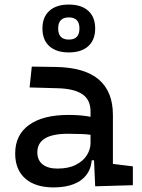

<svg xmlns="http://www.w3.org/2000/svg" viewBox="-20 -816 626 846"><path d="M399.4 4.9 392.6 -148.4 378.9 -191.4V-325.2Q378.9 -377 342.5 -401.1Q306.2 -425.3 234.4 -427.2L110.4 -430.7L120.1 -522.5L224.6 -521Q353 -519 415.3 -465.6Q477.5 -412.1 477.5 -309.6V-93.8L565.4 -83V0ZM216.8 9.8Q135.7 9.8 91.3 -29.3Q46.9 -68.4 46.9 -139.6Q46.9 -221.7 108.2 -265.6Q169.4 -309.6 281.2 -309.6Q327.6 -309.6 364 -304Q400.4 -298.3 428.7 -287.1L407.2 -216.8Q374.5 -224.1 343.3 -225.3Q312 -226.6 279.3 -226.6Q144.5 -226.6 144.5 -144.5Q144.5 -110.4 167.7 -91.8Q190.9 -73.2 233.4 -73.2Q281.7 -73.2 314.2 -89.8Q346.7 -106.4 362.8 -132.3Q378.9 -158.2 378.9 -185.5V-242.2L409.2 -109.4H368.2L384.8 -125Q384.8 -80.1 364 -50Q343.3 -20 305.7 -5.1Q268.1 9.8 216.8 9.8ZM283.2 -585Q228 -585 197.5 -612.5Q167 -640.1 167 -690.4Q167 -740.7 197.5 -768.3Q228 -795.9 283.2 -795.9Q338.4 -795.9 368.9 -768.3Q399.4 -740.7 399.4 -690.4Q399.4 -640.1 368.9 -612.5Q338.4 -585 283.2 -585ZM283.2 -641.6Q330.1 -641.6 330.1 -690.4Q330.1 -739.3 283.2 -739.3Q236.3 -739.3 236.3 -690.4Q236.3 -641.6 283.2 -641.6Z"/></svg>

Font: Cascadia Code PL
Style: Regular
Weight: 400
Monospace: yes
Designer: Aaron Bell
Foundry: Saja Typeworks
Version: Version 2102.003